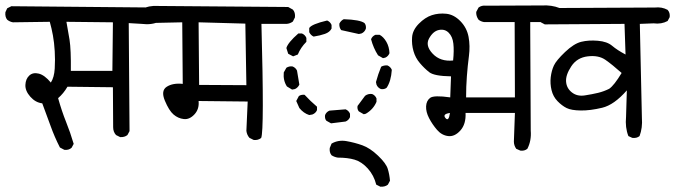

<svg xmlns="http://www.w3.org/2000/svg" viewBox="-31 -581 2551 722"><path d="M420.9 -65.4 405.3 -73.2Q394.5 -85 394.5 -102.5L393.6 -252.9L222.7 -254.9Q208 -229.5 187.5 -211.9Q201.2 -163.1 217.3 -123Q233.4 -83 246.1 -40L238.3 -25.4Q227.5 -15.6 210.9 -17.6L194.3 -26.4Q173.8 -66.4 158.7 -108.9Q143.6 -151.4 127.9 -192.4Q102.5 -195.3 83 -217.3Q63.5 -239.3 64.5 -261.7Q65.4 -284.2 79.1 -296.9Q92.8 -309.6 114.7 -304.2Q136.7 -298.8 160.2 -270.5Q172.9 -290 174.8 -323.2Q176.8 -356.4 174.8 -388.7Q172.9 -420.9 168 -447.8Q163.1 -474.6 156.2 -499L17.6 -497.1Q5.9 -499 -3.9 -506.8Q-12.7 -517.6 -10.7 -535.2L-3.9 -549.8L11.7 -557.6L552.7 -552.7L568.4 -544.9Q577.1 -533.2 575.2 -515.6L568.4 -500Q539.1 -486.3 502 -491.2L453.1 -494.1L456.1 -87.9L448.2 -73.2Q437.5 -64.5 420.9 -65.4ZM391.6 -314.5 393.6 -497.1 218.8 -499Q224.6 -468.8 230.5 -431.6Q236.3 -394.5 235.4 -314.5Z M922.9 -54.7 907.2 -62.5Q897.5 -73.2 895.5 -88.9L900.4 -199.2L715.8 -201.2Q718.8 -170.9 700.2 -150.9Q681.6 -130.9 660.2 -133.3Q638.7 -135.7 621.6 -150.4Q604.5 -165 588.9 -202.6Q573.2 -240.2 596.2 -254.9Q619.1 -269.5 656.2 -265.6L654.3 -497.1L517.6 -494.1L502 -502Q493.2 -512.7 494.1 -531.2L502 -546.9Q528.3 -560.5 561.5 -558.6L1052.7 -554.7L1070.3 -544.9Q1080.1 -534.2 1078.1 -515.6L1070.3 -500Q1059.6 -492.2 1046.9 -491.2H952.1Q962.9 -90.8 951.2 -62.5Q939.5 -52.7 922.9 -54.7ZM895.5 -260.7 891.6 -492.2 715.8 -497.1 717.8 -261.7Z M1399.4 121.1 1383.8 113.3Q1375 78.1 1352.1 52.7Q1329.1 27.3 1302.7 19.5Q1276.4 11.7 1239.3 11.7Q1226.6 9.8 1215.8 2.9Q1207 -7.8 1209 -24.4L1215.8 -41Q1241.2 -55.7 1272 -50.3Q1302.7 -44.9 1331.5 -34.7Q1360.4 -24.4 1390.6 4.4Q1420.9 33.2 1427.2 54.2Q1433.6 75.2 1435.5 98.6L1427.7 113.3Q1417 122.1 1399.4 121.1ZM1213.9 -117.2 1196.3 -127Q1189.5 -134.8 1191.4 -148.4Q1196.3 -160.2 1208 -165L1268.6 -169.9Q1280.3 -165 1285.2 -153.3V-140.6Q1280.3 -128.9 1268.6 -124ZM1131.8 -148.4Q1110.4 -155.3 1094.7 -174.8L1083 -201.2L1092.8 -219.7Q1100.6 -225.6 1114.3 -224.6Q1135.7 -201.2 1161.1 -179.7V-167Q1156.2 -155.3 1143.6 -150.4ZM1336.9 -151.4 1318.4 -162.1Q1311.5 -169.9 1313.5 -182.6L1341.8 -220.7Q1353.5 -229.5 1368.2 -227.5Q1379.9 -222.7 1384.8 -210.9V-198.2Q1373 -169.9 1344.7 -153.3ZM1067.4 -244.1 1047.9 -255.9Q1033.2 -278.3 1036.1 -308.6L1045.9 -326.2Q1056.6 -333 1069.3 -331.1Q1081.1 -326.2 1085.9 -315.4Q1089.8 -294.9 1094.7 -262.7Q1088.9 -251 1078.1 -246.1ZM1401.4 -246.1Q1389.6 -251 1384.8 -262.7L1382.8 -272.5Q1390.6 -301.8 1402.3 -330.1Q1412.1 -335.9 1425.8 -335Q1437.5 -330.1 1442.4 -318.4Q1439.5 -275.4 1422.9 -251Q1414.1 -244.1 1401.4 -246.1ZM1409.2 -362.3 1390.6 -373Q1373 -400.4 1364.3 -433.6Q1369.1 -445.3 1380.9 -450.2H1396.5Q1411.1 -442.4 1421.9 -423.8Q1432.6 -405.3 1433.6 -380.9Q1428.7 -369.1 1418 -364.3ZM1071.3 -369.1 1052.7 -378.9 1045.9 -400.4Q1051.8 -420.9 1090.8 -455.1H1104.5Q1116.2 -450.2 1121.1 -438.5V-423.8Q1099.6 -402.3 1088.9 -376ZM1148.4 -443.4Q1137.7 -448.2 1131.8 -460V-475.6Q1140.6 -490.2 1199.2 -503.9Q1210.9 -499 1215.8 -487.3V-473.6Q1209 -460 1190.9 -453.6Q1172.9 -447.3 1148.4 -443.4ZM1318.4 -453.1Q1285.2 -460 1252 -467.8Q1244.1 -477.5 1245.1 -492.2Q1251 -503.9 1261.7 -508.8Q1323.2 -506.8 1339.8 -494.1Q1346.7 -485.4 1344.7 -472.7Q1339.8 -460 1328.1 -455.1Z M1925.8 -14.6 1910.2 -21.5Q1901.4 -34.2 1901.4 -48.8L1905.3 -156.2H1719.7Q1721.7 -114.3 1700.2 -90.3Q1678.7 -66.4 1654.3 -69.3Q1629.9 -72.3 1612.3 -92.8Q1594.7 -113.3 1582.5 -136.7Q1570.3 -160.2 1571.3 -181.2Q1572.3 -202.1 1586.4 -212.9Q1600.6 -223.6 1662.1 -214.8L1665 -293.9Q1601.6 -294.9 1583 -309.6Q1564.5 -324.2 1547.9 -343.8Q1531.2 -363.3 1523.9 -388.7Q1516.6 -414.1 1518.6 -440.9Q1520.5 -467.8 1543.9 -491.7Q1567.4 -515.6 1592.8 -523.9Q1618.2 -532.2 1647 -529.3Q1675.8 -526.4 1700.2 -501.5Q1724.6 -476.6 1731 -442.4Q1737.3 -408.2 1732.4 -370.6Q1727.5 -333 1724.6 -293.9Q1721.7 -254.9 1721.7 -214.8H1905.3L1904.3 -498H1789.1Q1777.3 -500 1768.6 -506.8Q1758.8 -520.5 1759.8 -536.1L1768.6 -552.7Q1780.3 -561.5 1795.9 -559.6L2007.8 -560.5Q2043 -562.5 2073.2 -550.8Q2084 -537.1 2082 -521.5L2074.2 -504.9Q2057.6 -493.2 2034.2 -498H1962.9V-469.7L1964.8 -89.8Q1967.8 -51.8 1952.1 -21.5Q1941.4 -12.7 1925.8 -14.6ZM1661.1 -156.2Q1631.8 -152.3 1644 -137.2Q1656.2 -122.1 1661.1 -156.2ZM1672.9 -353.5Q1676.8 -390.6 1673.8 -417Q1670.9 -443.4 1656.2 -458Q1641.6 -472.7 1619.6 -468.3Q1597.7 -463.9 1582.5 -436.5Q1567.4 -409.2 1596.2 -378.9Q1625 -348.6 1672.9 -353.5Z M2346.7 -62.5 2332 -69.3Q2319.3 -101.6 2323.2 -141.6L2326.2 -241.2Q2278.3 -186.5 2233.4 -175.8Q2188.5 -165 2152.8 -165.5Q2117.2 -166 2099.6 -174.8Q2082 -183.6 2065.4 -200.7Q2048.8 -217.8 2043 -242.2Q2037.1 -266.6 2040 -291Q2043 -315.4 2051.8 -334.5Q2060.5 -353.5 2093.8 -385.3Q2127 -417 2154.8 -423.8Q2182.6 -430.7 2217.3 -427.7Q2252 -424.8 2271 -408.7Q2290 -392.6 2321.3 -376L2317.4 -491.2L2017.6 -489.3L2002.9 -497.1Q1994.1 -508.8 1995.1 -525.4L2002.9 -540Q2023.4 -551.8 2050.8 -550.8L2431.6 -552.7Q2458 -555.7 2479.5 -543.9Q2489.3 -533.2 2487.3 -516.6L2479.5 -502Q2456.1 -489.3 2426.8 -493.2L2375 -491.2L2382.8 -137.7Q2385.7 -100.6 2374 -69.3Q2363.3 -60.5 2346.7 -62.5ZM2259.8 -247.1Q2278.3 -259.8 2306.6 -306.6Q2271.5 -337.9 2245.6 -356Q2219.7 -374 2179.2 -369.1Q2138.7 -364.3 2117.2 -331.5Q2095.7 -298.8 2097.7 -273.9Q2099.6 -249 2119.6 -233.4Q2139.6 -217.8 2168 -222.2Q2196.3 -226.6 2218.3 -231.9Q2240.2 -237.3 2259.8 -247.1Z"/></svg>

Font: JasonHandwriting4
Style: Regular
Weight: 400
Version: Version 1.01.21